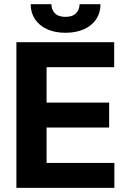

<svg xmlns="http://www.w3.org/2000/svg" viewBox="-20 -912 629 932"><path d="M59.6 -707H534.2V-585.9H206.1V-414.1H509.8V-293H206.1V-121.1H535.2V0H59.6ZM297.9 -752.9Q246.6 -752.9 208.5 -770.3Q170.4 -787.6 149.7 -819.1Q128.9 -850.6 128.9 -891.6H229.5Q229.5 -865.7 246.3 -847.9Q263.2 -830.1 297.9 -830.1Q332 -830.1 349.1 -847.7Q366.2 -865.2 366.2 -891.6H467.8Q467.8 -850.1 447 -818.8Q426.3 -787.6 387.9 -770.3Q349.6 -752.9 297.9 -752.9Z"/></svg>

Font: Pretendard GOV
Style: Bold
Weight: 700
Designer: Base glyphs from Inter by Rasmus Andersson; Hangeul glyphs from Noto Sans CJK(Source Han Sans) by Jang Soo-young and Kan
Foundry: Kil Hyung-jin
Version: Version 1.309